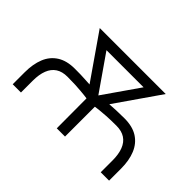

<svg xmlns="http://www.w3.org/2000/svg" viewBox="-111 -955 1251 1251"><g transform="rotate(45 514.5 -330.0)"><path d="M559 0H483L482 -275Q470 -277 455 -278.5Q440 -280 418.5 -282Q397 -284 367 -285.5Q337 -287 295 -287Q247 -287 215.5 -266.5Q184 -246 168.5 -206Q153 -166 153 -109V0H77V-110Q77 -186 99.5 -241.5Q122 -297 170 -327.5Q218 -358 292 -358Q321 -358 344.5 -357.5Q368 -357 389 -355.5Q410 -354 432 -353L219 -660H827L614 -353Q643 -355 675.5 -356.5Q708 -358 749 -358Q824 -358 871.5 -327.5Q919 -297 942 -241.5Q965 -186 965 -110V0H888V-109Q888 -166 872.5 -206Q857 -246 825.5 -266.5Q794 -287 746 -287Q691 -287 653.5 -284.5Q616 -282 593.5 -279.5Q571 -277 559 -275ZM352 -589 523 -343 694 -589Z"/></g></svg>

Font: Nata Sans
Style: Regular
Weight: 400
Designer: Daniel Uzquiano Cruz
Version: Version 1.001